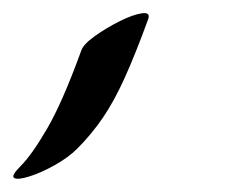

<svg xmlns="http://www.w3.org/2000/svg" viewBox="-129 -104 340 289"><path d="M94 -75Q75 -23 59 12.5Q43 48 26 73Q9 98 -13 120Q-26 133 -46.5 144.5Q-67 156 -84.5 161.5Q-102 167 -107.5 164Q-113 161 -98 146Q-81 129 -58 89.5Q-35 50 -7 -27Q-4 -37 13.5 -49.5Q31 -62 51 -72Q71 -82 84.5 -84Q98 -86 94 -75Z"/></svg>

Font: Story Script
Style: Regular
Weight: 400
Designer: Lana Roulhac, Ben Buysse
Version: Version 1.000; ttfautohint (v1.8.4.7-5d5b)